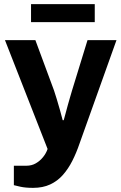

<svg xmlns="http://www.w3.org/2000/svg" viewBox="-20 -720 587 928"><path d="M140 188Q103 188 78.5 182.5Q54 177 47 175V81H108Q133 81 153 69.5Q173 58 188 39.5Q203 21 210 0L4 -526H151L241 -283Q247 -266 254.5 -240.5Q262 -215 270 -187.5Q278 -160 283 -139H288Q292 -153 297 -172Q302 -191 307.5 -211Q313 -231 318.5 -249.5Q324 -268 328 -282L403 -526H543L364 -25Q349 19 329.5 57.5Q310 96 284 125.5Q258 155 222.5 171.5Q187 188 140 188ZM130 -613V-700H438V-613Z"/></svg>

Font: Archivo SemiBold
Style: Bold
Weight: 700
Version: Version 2.001